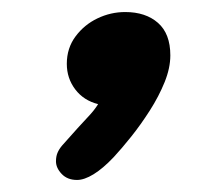

<svg xmlns="http://www.w3.org/2000/svg" viewBox="-20 -329 364 319"><path d="M108 -30Q92 -30 82.5 -40Q73 -50 73 -61Q73 -69 75.5 -75Q78 -81 83 -87Q114 -122 125.5 -134Q137 -146 143 -156Q119 -162 105 -180.5Q91 -199 91 -223Q91 -249 105.5 -268.5Q120 -288 142 -298.5Q164 -309 188 -309Q222 -309 242.5 -291Q263 -273 263 -237Q263 -216 253.5 -192.5Q244 -169 229 -145.5Q214 -122 198 -102Q182 -82 169 -68Q151 -49 135.5 -39.5Q120 -30 108 -30Z"/></svg>

Font: Noto Sans Thaana
Style: Regular
Weight: 400
Designer: Monotype Design Team
Foundry: Monotype Imaging Inc.
Version: Version 2.001